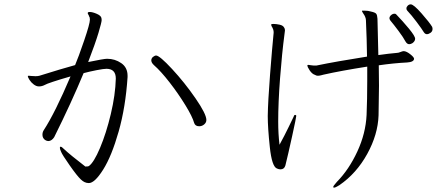

<svg xmlns="http://www.w3.org/2000/svg" viewBox="-20 -804 2040 882"><path d="M895 -224Q877 -224 872 -239Q864 -268 831.5 -321Q799 -374 759 -425.5Q719 -477 687 -505Q675 -516 675 -527Q675 -535 682 -542Q691 -549 697 -549Q713 -549 770.5 -487Q828 -425 878 -352.5Q928 -280 928 -253Q928 -241 918 -232.5Q908 -224 895 -224ZM108 -455Q108 -456 113 -456L124 -455Q132 -454 143 -454Q154 -454 161 -456Q263 -488 325 -505Q340 -540 366.5 -617.5Q393 -695 393 -714Q393 -725 389 -729Q389 -732 386 -736.5Q383 -741 383 -744Q383 -744 384 -747Q386 -749 392 -749Q405 -749 424.5 -740.5Q444 -732 446 -721Q447 -718 447 -712Q447 -702 432.5 -653.5Q418 -605 385 -519Q457 -534 472 -534Q508 -534 537 -514Q566 -494 566 -456V-450Q557 -312 525 -199.5Q493 -87 454 -25Q415 37 388 37Q368 37 351 20Q334 4 300 -44.5Q266 -93 261 -106Q255 -119 255 -125Q255 -130 258 -130Q264 -130 272 -121Q303 -92 372 -39Q386 -39 388 -41Q411 -57 439.5 -124.5Q468 -192 489 -280Q510 -368 512 -443Q512 -488 469 -488Q456 -488 423 -481.5Q390 -475 364 -468Q309 -335 229 -174Q224 -166 217 -161Q210 -156 202 -156Q195 -156 187 -161Q175 -170 175 -185Q175 -197 181 -206Q233 -286 304 -453Q255 -439 223.5 -428.5Q192 -418 186 -414Q173 -407 159 -407Q147 -407 135 -416Q123 -425 115.5 -437Q108 -449 108 -453Z M1850 -517Q1789 -514 1720 -504L1721 -410Q1721 -370 1719 -274Q1716 -186 1667 -97Q1618 -8 1540 46Q1537 48 1528 53Q1519 58 1515 58Q1512 58 1511.5 57.5Q1511 57 1511 54Q1511 50 1528 31Q1583 -25 1621.5 -108Q1660 -191 1664 -276Q1667 -347 1667 -434V-498Q1546 -479 1466 -461Q1463 -460 1454.5 -458Q1446 -456 1440 -456Q1433 -456 1427 -460Q1414 -464 1403 -480Q1392 -496 1392 -504Q1392 -506 1397 -506Q1400 -506 1407 -504.5Q1414 -503 1420 -503H1434Q1526 -522 1666 -544Q1665 -624 1661 -711Q1661 -718 1657.5 -726.5Q1654 -735 1650 -740Q1649 -742 1646 -746.5Q1643 -751 1643 -753V-755Q1643 -755 1656 -755Q1671 -755 1684 -751Q1703 -747 1708 -741Q1713 -735 1714 -718L1718 -551Q1767 -558 1803 -561Q1810 -561 1819.5 -565Q1829 -569 1834 -569H1836Q1848 -568 1864.5 -555Q1881 -542 1882 -535V-534Q1882 -527 1874 -522.5Q1866 -518 1850 -517ZM1237 -653V-658Q1237 -666 1232 -676Q1230 -679 1228 -683Q1226 -687 1226 -690V-692Q1227 -694 1237 -694Q1249 -694 1265 -690.5Q1281 -687 1286 -676Q1289 -672 1289 -664Q1289 -659 1287 -648Q1275 -557 1266.5 -444.5Q1258 -332 1258 -246Q1258 -188 1264 -139Q1288 -183 1306.5 -221.5Q1325 -260 1328 -266Q1331 -276 1335 -276H1337Q1341 -275 1341 -272Q1341 -265 1322 -178.5Q1303 -92 1291 -44Q1286 -26 1268 -26Q1261 -26 1252 -30Q1229 -39 1219.5 -128Q1210 -217 1210 -271Q1211 -338 1220.5 -460.5Q1230 -583 1237 -653ZM1792 -741Q1798 -741 1800 -738Q1830 -707 1858.5 -672.5Q1887 -638 1887 -626Q1887 -615 1875 -606Q1867 -601 1860 -601Q1850 -601 1843 -613Q1833 -632 1811 -661.5Q1789 -691 1773 -710Q1769 -716 1769 -720Q1769 -728 1776.5 -734.5Q1784 -741 1792 -741ZM1867 -784Q1880 -784 1916.5 -742.5Q1953 -701 1965 -681Q1967 -676 1967 -671Q1967 -660 1958 -653.5Q1949 -647 1941 -647Q1933 -647 1927 -656Q1918 -671 1894 -703Q1870 -735 1851 -755Q1847 -759 1847 -765Q1847 -772 1853 -778Q1859 -784 1867 -784Z"/></svg>

Font: JyunsaiKaai Light
Style: Regular
Weight: 300
Designer: Fontworks Inc.
Version: Version 0.030;April 7, 2024;FontCreator 14.0.0.2901 64-bit